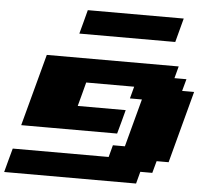

<svg xmlns="http://www.w3.org/2000/svg" viewBox="-58 -936 1062 997"><g transform="rotate(5 473.0 -437.5)"><path d="M0 0H687.5L704.1 -62.5H766.6L783.7 -125H846.2Q862.8 -187.5 896.2 -312.5Q929.7 -437.5 946.3 -500H883.8L900.9 -562.5H838.4L855 -625H167.5Q150.9 -562.5 117.2 -437.5Q83.5 -312.5 66.9 -250H566.9Q572.8 -270.5 584 -312.3Q595.2 -354 600.6 -375H350.6Q356.4 -396 367.4 -437.5Q378.4 -479 383.8 -500H633.8L617.2 -437.5H679.7Q668.5 -396 646.2 -312.5Q624 -229 612.8 -187.5H550.3L533.7 -125H33.7Q27.8 -104 16.6 -62.5Q5.4 -21 0 0ZM326.2 -750H826.2Q831.5 -770.5 842.8 -812.5Q854 -854.5 859.4 -875H359.4Q354 -854 343 -812.5Q332 -771 326.2 -750Z"/></g></svg>

Font: Faithful 32x
Style: BoldOblique
Weight: 400
Foundry: Faithful Resource Pack
Version: Version 1.0; January 27, 2023